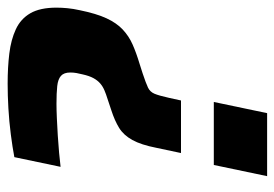

<svg xmlns="http://www.w3.org/2000/svg" viewBox="-142 -420 736 515"><g transform="rotate(90 226.5 -162.0)"><path d="M193 186Q149 186 112 181.5Q75 177 47 164Q19 151 4 125Q-11 99 -11 55Q-11 41 -9.5 25.5Q-8 10 -4 -8Q5 -52 17.5 -79Q30 -106 47.5 -122.5Q65 -139 87.5 -149Q110 -159 140 -168L165 -176Q192 -185 203.5 -190.5Q215 -196 220 -208Q225 -220 231 -247L238 -279H379L365 -213Q357 -172 344 -148.5Q331 -125 311.5 -113Q292 -101 264 -92L234 -82Q221 -78 210.5 -73.5Q200 -69 192 -62Q184 -55 178 -44Q172 -33 168 -15Q166 -7 164.5 1Q163 9 163 18Q163 35 172 43Q181 51 199.5 53Q218 55 247 55Q263 55 285.5 54Q308 53 332 51.5Q356 50 378 48Q400 46 416 44L390 168Q364 173 329 177.5Q294 182 259 184Q224 186 193 186ZM242 -367 272 -510H441L411 -367Z"/></g></svg>

Font: Saira Thin
Style: Bold Italic
Weight: 700
Italic angle: -12°
Version: Version 1.101